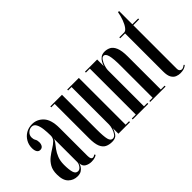

<svg xmlns="http://www.w3.org/2000/svg" viewBox="-72 -1074 1489 1489"><g transform="rotate(-45 673.0 -329.0)"><path d="M132.5 10.5Q88.5 10.5 58.2 -19Q28 -48.5 28 -113Q27.5 -161.5 45.8 -192.8Q64 -224 90.8 -244.8Q117.5 -265.5 144.5 -281.8Q171.5 -298 189.8 -316Q208 -334 208 -360.5Q208 -398.5 203.8 -433.8Q199.5 -469 187.2 -491.8Q175 -514.5 151.5 -514.5Q128.5 -514.5 110.2 -497.5Q92 -480.5 92 -455Q92 -436 100.5 -422Q109 -408 109 -387Q109 -366 99.8 -352.5Q90.5 -339 72 -339Q54 -339 44.8 -354.2Q35.5 -369.5 35.5 -396Q35.5 -431.5 52.5 -461.2Q69.5 -491 99.2 -508.8Q129 -526.5 168 -526.5Q221.5 -526.5 259.8 -485.5Q298 -444.5 298 -353V-47.5Q298 -8.5 319 -8.5Q325 -8.5 332 -11.8Q339 -15 342.5 -18.5L348 -9.5Q343 -4 327.5 1.5Q312 7 289 7Q260 7 236.5 -6.5Q213 -20 212.5 -53Q210 -40.5 201 -25.8Q192 -11 175.2 -0.2Q158.5 10.5 132.5 10.5ZM163 -15Q181 -15 194.5 -34Q208 -53 208 -71V-328.5Q206.5 -314 193 -297Q179.5 -280 162.5 -257Q145.5 -234 132.8 -202.5Q120 -171 120 -127.5Q120 -75 128.8 -45Q137.5 -15 163 -15Z M511 11Q478 11 453.5 -1.2Q429 -13.5 416 -45.5Q403 -77.5 403 -136.5V-513H365.5V-523H493V-143.5Q493 -65.5 501.2 -34.5Q509.5 -3.5 532 -3.5Q549.5 -3.5 562 -20.8Q574.5 -38 581.2 -61Q588 -84 588 -101.5V-513H550.5V-523H678V-10H716V0H589V-60.5Q582 -35 566 -12Q550 11 511 11Z M746 0V-10H789.5V-513.5H746V-523.5H879.5V-450.5Q884.5 -467 894.2 -484.8Q904 -502.5 920.5 -514.5Q937 -526.5 963 -526.5Q989 -526.5 1012 -515Q1035 -503.5 1049.5 -470Q1064 -436.5 1064 -371.5V-10H1106V0H938V-10H974V-363Q974 -438 964.8 -473.5Q955.5 -509 934 -509Q920 -509 908 -491.2Q896 -473.5 888.2 -450Q880.5 -426.5 879.5 -408.5V-10H916.5V0Z M1262 9Q1241 9 1221 0.8Q1201 -7.5 1188.2 -30Q1175.5 -52.5 1175.5 -96V-513.5H1122.5V-523.5H1175.5Q1191 -523.5 1206.5 -544Q1222 -564.5 1234.5 -597.8Q1247 -631 1253.5 -669H1265.5V-523.5H1329.5V-513.5H1265.5V-37.5Q1265.5 -19.5 1274 -12Q1282.5 -4.5 1291 -4.5Q1300.5 -4.5 1310.5 -10.5Q1320.5 -16.5 1324.5 -20L1330 -13.5Q1306.5 9 1262 9Z"/></g></svg>

Font: Imbue 100pt Medium
Style: Regular
Weight: 500
Designer: Tyler Finck
Foundry: Etcetera Type Company
Version: Version 1.102; ttfautohint (v1.8.3)